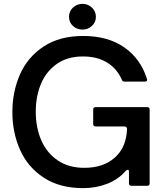

<svg xmlns="http://www.w3.org/2000/svg" viewBox="-20 -961 853 993"><path d="M44 -381Q44 -488 84 -577.5Q124 -667 206.5 -721Q289 -775 410 -775Q539 -775 623.5 -715.5Q708 -656 740 -553Q741 -551 741 -548Q741 -539 729 -539H624Q613 -539 610 -549Q585 -606 534 -637.5Q483 -669 409 -669Q329 -669 274 -630.5Q219 -592 192 -527.5Q165 -463 165 -383Q165 -301 193.5 -235.5Q222 -170 278.5 -131.5Q335 -93 416 -93Q514 -93 573.5 -145.5Q633 -198 637 -293V-295Q637 -300 633 -303.5Q629 -307 624 -307H475Q462 -307 462 -320V-394Q462 -407 475 -407H741Q754 -407 754 -394V-13Q754 0 741 0H660Q647 0 647 -13V-73Q647 -83 641 -83Q636 -83 630 -77Q591 -32 533 -10Q475 12 411 12Q289 12 206.5 -42Q124 -96 84 -185.5Q44 -275 44 -381ZM337 -874Q337 -903 357.5 -922Q378 -941 407 -941Q435 -941 455.5 -921.5Q476 -902 476 -874Q476 -846 455.5 -827Q435 -808 407 -808Q378 -808 357.5 -826.5Q337 -845 337 -874Z"/></svg>

Font: Open Sauce Two Medium
Style: Regular
Weight: 500
Designer: Alfredo Marco Pradil
Foundry: Creative Sauce Fz LLC
Version: Version 1.477